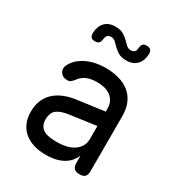

<svg xmlns="http://www.w3.org/2000/svg" viewBox="-185 -904 969 1039"><g transform="rotate(30 300.0 -385.0)"><path d="M210 -687Q208 -670 200.5 -662.5Q193 -655 177 -655Q160 -655 152.5 -663Q145 -671 145 -688Q146 -730 169 -755Q192 -780 235 -780Q266 -780 284.5 -769Q303 -758 316 -745Q329 -732 340.5 -721Q352 -710 370 -710Q379 -710 384.5 -713Q390 -716 393.5 -720.5Q397 -725 398.5 -731Q400 -737 400 -743Q402 -760 409 -767.5Q416 -775 432 -775Q449 -775 457 -767Q465 -759 465 -742Q464 -701 441 -675.5Q418 -650 375 -650Q344 -650 325.5 -661Q307 -672 294 -685Q281 -698 269.5 -709Q258 -720 240 -720Q232 -720 226.5 -717Q221 -714 217.5 -709.5Q214 -705 212.5 -699Q211 -693 210 -687ZM418 -355V-375Q418 -400 408.5 -418Q399 -436 383 -447.5Q367 -459 346 -464.5Q325 -470 301 -470Q262 -470 236.5 -459.5Q211 -449 194 -427Q188 -419 183 -413.5Q178 -408 173.5 -404.5Q169 -401 164 -399.5Q159 -398 153 -398Q121 -398 108 -420.5Q95 -443 109 -468Q122 -492 143 -509.5Q164 -527 190 -538.5Q216 -550 244.5 -555Q273 -560 301 -560Q345 -560 383 -549.5Q421 -539 449 -517Q477 -495 492.5 -460.5Q508 -426 508 -378V-34Q508 -11 497.5 -0.5Q487 10 464 10Q441 10 430 -1Q419 -12 419 -35V-80Q412 -64 400 -48Q388 -32 368.5 -19Q349 -6 320.5 2Q292 10 252 10Q212 10 178.5 0Q145 -10 120 -30Q95 -50 81 -80.5Q67 -111 67 -152Q67 -195 81 -226.5Q95 -258 119.5 -279.5Q144 -301 177 -314Q210 -327 248 -332ZM418 -265 253 -242Q208 -236 182.5 -218Q157 -200 157 -155Q157 -131 166.5 -116Q176 -101 192 -93Q208 -85 229 -82.5Q250 -80 274 -80Q302 -80 328 -86Q354 -92 374 -105Q394 -118 406 -137.5Q418 -157 418 -185Z"/></g></svg>

Font: Maple Mono Normal
Style: Regular
Weight: 400
Monospace: yes
Designer: subframe7536
Version: Version 7.000